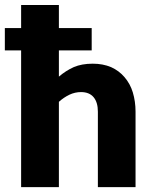

<svg xmlns="http://www.w3.org/2000/svg" viewBox="-35 -769 625 789"><path d="M207 -562V-454.1Q235.4 -478.5 268.1 -493.2Q300.8 -507.3 346.2 -507.3Q387.7 -507.3 421.4 -493.2Q454.1 -478.5 476.6 -452.1Q500 -424.8 510.7 -389.6Q522 -352.1 522 -310.1V0H367.2V-310.1Q367.2 -348.6 349.6 -369.6Q332 -390.6 297.9 -390.6Q273.4 -390.6 250.5 -379.9Q227.1 -368.7 207 -350.6V0H51.8V-562H-15.1V-653.8H51.8V-748.5H207V-653.8H341.8V-562Z"/></svg>

Font: Lato-ExtraBold
Style: Regular
Weight: 500
Designer: Lukasz Dziedzic with Adam Twardoch and Botio Nikoltchev
Foundry: tyPoland Lukasz Dziedzic
Version: ""